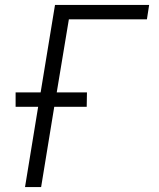

<svg xmlns="http://www.w3.org/2000/svg" viewBox="-20 -755 640 775"><path d="M81 0 134 -324H43V-382H144L202 -735H582L573 -677H258L209 -382H331L330 -324H199L146 0Z"/></svg>

Font: Iosevka Aile Light
Style: Italic
Weight: 300
Italic angle: -9°
Designer: Belleve Invis
Foundry: Belleve Invis
Version: Version 31.1.0; ttfautohint (v1.8.4)